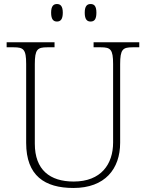

<svg xmlns="http://www.w3.org/2000/svg" viewBox="-20 -924 727 954"><path d="M430 -817C448 -817 459 -827 459 -861C459 -894 448 -904 430 -904C413 -904 401 -894 401 -861C401 -827 413 -817 430 -817ZM263 -817C280 -817 292 -827 292 -861C292 -894 280 -904 263 -904C246 -904 234 -894 234 -861C234 -827 246 -817 263 -817ZM345 10C501 10 577 -84 577 -215V-605C577 -679 590 -689 639 -689H672V-714H445V-689H481C529 -689 542 -679 542 -606V-216C542 -108 482 -22 346 -22C228 -22 153 -80 153 -210V-605C153 -679 166 -689 215 -689H251V-714H13V-689H48C97 -689 110 -679 110 -606V-214C110 -51 202 10 345 10Z"/></svg>

Font: Noto Serif Telugu ExtraLight
Style: Regular
Weight: 200
Designer: Jelle Bosma - Monotype Design Team
Foundry: Monotype Imaging Inc.
Version: Version 2.005